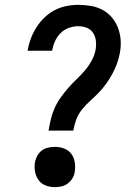

<svg xmlns="http://www.w3.org/2000/svg" viewBox="-20 -763 540 791"><path d="M180 -225Q184 -249 189.5 -272Q195 -295 205 -317.5Q215 -340 229.5 -360.5Q244 -381 260.5 -400Q277 -419 295.5 -436.5Q314 -454 330 -473Q346 -492 358 -514Q370 -536 374 -559Q377 -577 375 -595Q373 -613 363.5 -627.5Q354 -642 337.5 -648.5Q321 -655 302 -655Q283 -655 263.5 -648Q244 -641 229.5 -626.5Q215 -612 206.5 -593Q198 -574 195 -555L194 -554H93L94 -556Q98 -580 107 -604Q116 -628 130 -650Q144 -672 163 -690.5Q182 -709 205 -721Q228 -733 253 -738Q278 -743 303 -743Q329 -743 355 -738.5Q381 -734 403 -722Q425 -710 441 -691Q457 -672 466 -648.5Q475 -625 477 -599Q479 -573 474 -546Q470 -523 462 -501Q454 -479 442.5 -458Q431 -437 417 -417.5Q403 -398 386 -380.5Q369 -363 350.5 -346.5Q332 -330 317 -311Q302 -292 294 -270Q286 -248 282 -225ZM206 8Q186 8 168 1Q150 -6 139 -21Q128 -36 124.5 -55.5Q121 -75 124 -95Q127 -109 134 -122Q141 -135 153 -143.5Q165 -152 179 -155Q193 -158 206 -158Q226 -158 244.5 -151Q263 -144 274 -129Q285 -114 288 -94.5Q291 -75 288 -55Q286 -41 278.5 -28.5Q271 -16 259 -7Q247 2 233 5Q219 8 206 8Z"/></svg>

Font: Iosevka Curly Semibold
Style: Italic
Weight: 600
Italic angle: -9°
Monospace: yes
Designer: Belleve Invis
Foundry: Belleve Invis
Version: Version 22.1.2; ttfautohint (v1.8.4)